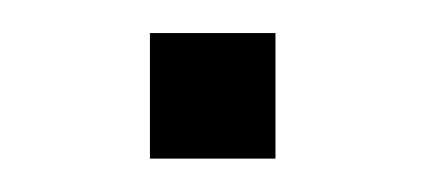

<svg xmlns="http://www.w3.org/2000/svg" viewBox="-20 -95 255 115"><path d="M69.8 0V-75.2H145V0Z"/></svg>

Font: Abel
Style: Regular
Weight: 400
Designer: Matthew Desmond
Foundry: Matthew Desmond
Version: Version 1.002